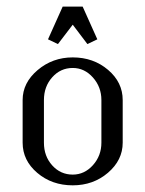

<svg xmlns="http://www.w3.org/2000/svg" viewBox="-20 -556 436 576"><path d="M47.9 -127.9V-255.9Q47.9 -307.6 92.8 -345.7Q137.7 -383.8 198.2 -383.8Q260.3 -383.8 304.2 -346.4Q348.1 -309.1 348.1 -255.9V-127.9Q348.1 -75.7 304 -37.8Q259.8 0 198.2 0Q135.7 0 91.8 -37.4Q47.9 -74.7 47.9 -127.9ZM111.8 -127.9Q111.8 -87.4 136.7 -59.8Q161.6 -32.2 198.2 -32.2Q233.4 -32.2 258.8 -60.5Q284.2 -88.9 284.2 -127.9V-255.9Q284.2 -294.9 258.8 -323.5Q233.4 -352.1 198.2 -352.1Q161.6 -352.1 136.7 -324.2Q111.8 -296.4 111.8 -255.9ZM124 -438 168 -536.1H228L272 -438L242.2 -423.8L198.2 -481.9L153.8 -423.8Z"/></svg>

Font: Gawaa
Style: Regular
Weight: 400
Designer: T. Christopher White
Version: Version 1.0